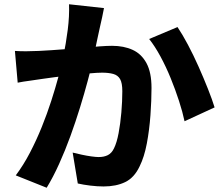

<svg xmlns="http://www.w3.org/2000/svg" viewBox="-20 -830 1040 901"><path d="M468 -792Q464 -772 459 -747.5Q454 -723 449 -703Q444 -679 438 -652.5Q432 -626 427 -600.5Q422 -575 417 -551Q407 -508 391.5 -450Q376 -392 355.5 -325.5Q335 -259 310.5 -191.5Q286 -124 257.5 -61Q229 2 199 51L54 -7Q90 -55 120.5 -113.5Q151 -172 176 -234Q201 -296 220.5 -356.5Q240 -417 254 -469Q268 -521 276 -559Q290 -628 298 -691Q306 -754 304 -810ZM813 -703Q836 -669 862 -620Q888 -571 912 -517Q936 -463 956 -412.5Q976 -362 987 -326L846 -261Q837 -304 820 -356.5Q803 -409 781 -463Q759 -517 733 -565Q707 -613 680 -647ZM50 -591Q78 -589 105.5 -589.5Q133 -590 162 -591Q187 -592 222 -594.5Q257 -597 296.5 -600Q336 -603 375.5 -606.5Q415 -610 449 -612.5Q483 -615 506 -615Q561 -615 602.5 -596Q644 -577 667.5 -533.5Q691 -490 691 -417Q691 -359 686 -289.5Q681 -220 669 -156.5Q657 -93 635 -49Q610 4 567.5 24.5Q525 45 466 45Q437 45 404 41Q371 37 345 31L321 -114Q341 -109 364 -104Q387 -99 409 -96Q431 -93 443 -93Q468 -93 486 -102Q504 -111 515 -134Q528 -160 536.5 -205Q545 -250 549.5 -302.5Q554 -355 554 -402Q554 -441 543.5 -459Q533 -477 511.5 -483Q490 -489 459 -489Q437 -489 399 -485.5Q361 -482 318 -477.5Q275 -473 238 -468Q201 -463 180 -460Q157 -456 122 -451.5Q87 -447 63 -442Z"/></svg>

Font: Noto Sans SC ExtraBold
Style: Regular
Weight: 800
Designer: Ryoko NISHIZUKA 西塚涼子 (kana, bopomofo & ideographs); Paul D. Hunt (Latin, Greek & Cyrillic); Sandoll Communications 산돌커뮤니
Foundry: Adobe
Version: Version 2.004-H2;hotconv 1.0.118;makeotfexe 2.5.65603